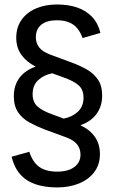

<svg xmlns="http://www.w3.org/2000/svg" viewBox="-20 -742 508 857"><path d="M235.2 94.6Q180.3 94.6 138.4 80.4Q96.6 66.2 70 35.8Q43.3 5.4 31.7 -42.5L110.8 -64.6Q125.9 -18 155.5 3.1Q185 24.1 235.2 24.1Q283.9 24.1 311.6 3.6Q339.3 -16.9 339.3 -51.8Q339.3 -79.2 323.2 -98.7Q307.1 -118.1 271 -130.6L180.7 -163.7Q143.2 -178 111.4 -195.5Q79.7 -212.9 60.7 -240.9Q41.7 -269 41.7 -312.6Q41.7 -361.3 67 -394.8Q92.4 -428.3 139.1 -444.8Q98.4 -465.3 75.5 -497.3Q52.5 -529.3 52.5 -573.4Q52.5 -620.3 76.4 -653.7Q100.3 -687.1 141.4 -704.6Q182.5 -722 234.2 -722Q285.6 -722 325 -708.3Q364.4 -694.6 391 -666.8Q417.5 -639 428.3 -595.1L348.4 -572.2Q334.1 -613.4 306.2 -632.5Q278.2 -651.6 234.1 -651.6Q188.5 -651.6 164.2 -631.5Q140 -611.5 140 -575.8Q140 -549.2 155.4 -529.8Q170.8 -510.3 207.4 -497L296.9 -464Q336.3 -449.8 367.5 -431.8Q398.8 -413.9 417.4 -386.3Q436 -358.7 436 -315Q436 -268.2 411.1 -233.8Q386.2 -199.5 338.8 -183Q380.7 -163.5 403.3 -131.4Q426 -99.3 426 -54.2Q426 -7.3 400.7 26.2Q375.5 59.7 332.2 77.1Q288.8 94.6 235.2 94.6ZM125.6 -321.4Q125.6 -287 146.7 -267.3Q167.8 -247.5 216.7 -230.2L264.8 -212.6Q302.6 -220.2 327.7 -243.5Q352.8 -266.9 352.8 -306.2Q352.8 -342.2 330.5 -361.7Q308.1 -381.1 260.9 -397.4L212.8 -415Q175.8 -407.4 150.7 -384.5Q125.6 -361.6 125.6 -321.4Z"/></svg>

Font: TikTok Sans Light
Style: Regular
Weight: 300
Version: Version 4.000